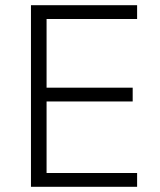

<svg xmlns="http://www.w3.org/2000/svg" viewBox="-20 -718 614 738"><path d="M99 0V-698H507V-645H159V-381H490V-328H159V-53H507V0Z"/></svg>

Font: IBM Plex Sans Devanagari Light
Style: Regular
Weight: 300
Designer: Mike Abbink, Paul van der Laan, Pieter van Rosmalen, Erin McLaughlin
Foundry: Bold Monday
Version: Version 1.1